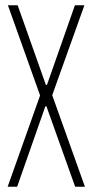

<svg xmlns="http://www.w3.org/2000/svg" viewBox="-20 -708 350 728"><path d="M9 0 132 -346 10 -688H47L154 -386H158L264 -688H300L178 -347L302 0H265L156 -305H152L45 0Z"/></svg>

Font: Saira UltraCondensed Thin
Style: Regular
Weight: 250
Width: 1
Designer: Hector Gatti with collaboration of the Omnibus-Type team
Foundry: Omnibus-Type
Version: Version 1.101